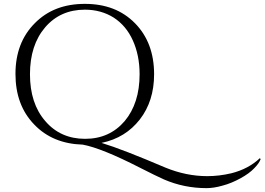

<svg xmlns="http://www.w3.org/2000/svg" viewBox="-20 -734 1368 993"><path d="M1295 136C1312 119 1323 103 1328 89C1328 89 1324 84 1324 84C1324 84 1324 84 1324 84C1285 121 1236 147 1177 162C1177 162 1177 162 1177 162C1135 172 1093 177 1052 177C1052 177 1052 177 1052 177C979 177 907 162 836 133C836 133 836 133 836 133C688 70 578 27 505 5C505 5 505 5 505 5C588 -12 654 -53 703 -116C752 -179 777 -257 777 -350C777 -350 777 -350 777 -350C777 -459 744 -547 678 -614C612 -681 526 -714 419 -714C312 -714 226 -681 160 -614C93 -547 60 -459 60 -352C60 -244 92 -157 157 -90C221 -23 305 11 408 14C408 14 408 14 408 14C473 26 572 66 703 133C703 133 703 133 703 133C762 163 803 183 828 194C828 194 828 194 828 194C897 224 971 239 1048 239C1048 239 1048 239 1048 239C1072 239 1100 235 1131 226C1162 218 1193 205 1224 188C1255 171 1278 154 1295 136ZM419 -684C419 -684 419 -684 419 -684C475 -684 525 -670 568 -643C611 -615 644 -576 667 -525C690 -474 702 -416 702 -350C702 -350 702 -350 702 -350C702 -250 676 -169 625 -108C573 -47 505 -16 420 -16C335 -16 266 -47 214 -108C161 -169 135 -250 135 -350C135 -450 161 -531 213 -592C265 -653 334 -684 419 -684Z"/></svg>

Font: Cinzel Utterance
Style: Regular
Weight: 500
Designer: Natanael Gama
Foundry: ""
Version: ""